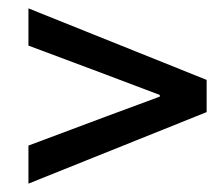

<svg xmlns="http://www.w3.org/2000/svg" viewBox="-20 -560 534 459"><path d="M48 -121V-212L235 -282L362 -329V-333L235 -381L48 -451V-540L474 -369V-292Z"/></svg>

Font: Source Sans 3 ExtraLight SemiBold
Style: Italic
Weight: 600
Italic angle: -11°
Version: Version 3.052;hotconv 1.1.0;makeotfexe 2.6.0